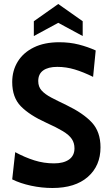

<svg xmlns="http://www.w3.org/2000/svg" viewBox="-20 -925 547 959"><path d="M242 14Q188 14 134.8 2.5Q81.5 -9 41 -29L56 -165Q104 -139 151.5 -124Q199 -109 250 -109Q297.5 -109 324.8 -128.2Q352 -147.5 352 -184Q352 -211 338.5 -231Q325 -251 294 -269.8Q263 -288.5 211 -312Q128 -349.5 84.5 -393.8Q41 -438 41 -515Q41 -572.5 68.8 -617.5Q96.5 -662.5 149 -688.2Q201.5 -714 276 -714Q328.5 -714 373.5 -702.5Q418.5 -691 458 -673L445 -541Q396.5 -565 353.5 -578Q310.5 -591 266 -591Q220.5 -591 195.8 -573.2Q171 -555.5 171 -520Q171 -491.5 188 -472.8Q205 -454 236.5 -437.5Q268 -421 312 -400Q396 -359.5 439 -313Q482 -266.5 482 -189Q482 -97 418.8 -41.5Q355.5 14 242 14ZM149 -745V-819L271 -905L393 -819V-745L271 -811Z"/></svg>

Font: Cabin Condensed
Style: Bold
Weight: 700
Width: 3
Designer: Pablo Impallari
Foundry: Pablo Impallari. http://www.impallari.com Igino Marini. http://www.ikern.com
Version: Version 3.001; ttfautohint (v1.8.3)